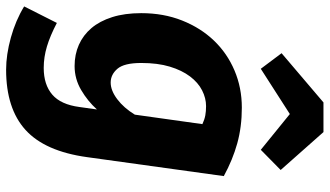

<svg xmlns="http://www.w3.org/2000/svg" viewBox="-245 -611 1078 628"><g transform="rotate(90 294.0 -297.0)"><path d="M338 -75Q311 -45 274.5 -23.5Q238 -2 196 -2Q158 -2 126.5 -16Q95 -30 72 -57Q49 -84 36 -125Q23 -166 23 -220Q23 -293 47 -353.5Q71 -414 112.5 -457.5Q154 -501 210.5 -525Q267 -549 332 -549Q395 -549 449 -534Q503 -519 556 -490L494 -43Q475 95 405 158.5Q335 222 208 222Q159 222 103 206.5Q47 191 1 163L55 56Q97 78 132 88.5Q167 99 202 99Q257 99 289.5 71Q322 43 330 -18ZM250 -120Q276 -120 304.5 -141.5Q333 -163 355 -199L386 -420Q371 -427 357.5 -429.5Q344 -432 327 -432Q301 -432 275.5 -419Q250 -406 230 -379.5Q210 -353 198 -313.5Q186 -274 186 -220Q186 -164 205 -142Q224 -120 250 -120ZM205 -611 154 -679 315 -816H412L536 -676L470 -611L353 -706Z"/></g></svg>

Font: Szlgxwxxxixliatcpuztgldltzi
Style: Regular
Weight: 700
Italic angle: -8°
Designer: Carrois Corporate & Edenspiekermann
Foundry: Carrois Corporate GbR & Edenspiekermann AG
Version: Version 2.001